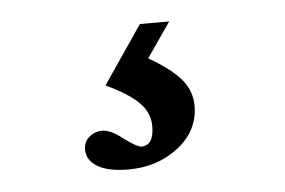

<svg xmlns="http://www.w3.org/2000/svg" viewBox="-31 -38 449 303"><g transform="rotate(-5 193.5 113.5)"><path d="M162.1 227.1Q129.9 227.1 113 217Q96.2 207 96.2 189.9Q96.2 177.7 105 170.2Q113.8 162.6 126 162.6Q139.2 162.6 158.7 178.2Q178.7 192.9 185.1 192.9Q205.1 192.9 205.1 162.1Q205.1 141.1 189.2 125Q173.3 108.9 137.2 91.8L199.7 0H246.1L208 55.2Q243.7 75.7 259 94.2Q274.4 112.8 274.4 135.7Q274.4 175.3 241.2 201.2Q208 227.1 162.1 227.1Z"/></g></svg>

Font: Elstob Medium
Style: Regular
Weight: 500
Designer: Peter S. Baker
Version: Version 1.015